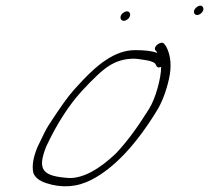

<svg xmlns="http://www.w3.org/2000/svg" viewBox="-20 -645 734 674"><path d="M142.4 -131C179.4 -210 220.6 -274 266.8 -325C306.4 -368 337.8 -398 362.9 -414C388 -430 416.8 -439 449.8 -439C458.8 -439 472.2 -437 491.2 -434C510.3 -431 522.7 -426 525.8 -420L529.6 -413C532 -408 537.7 -407 545.6 -410C545.9 -373 526.9 -300 502.8 -262C462.3 -197 423.8 -145 386.5 -106C326.5 -49 272.3 -20 224.3 -20C130.2 -26 108.9 -47 142.4 -131ZM532.1 -459C515.3 -466 489.3 -469 454.3 -469C419.3 -469 385.5 -457 349.9 -433C320.9 -414 284.1 -380 239 -329C217.4 -305 188.5 -264 149.2 -203C141.4 -191 129.5 -166 112.1 -130C96.4 -93 91.6 -62 97 -38C103 -22 118.2 -10 142.6 -2C197.9 16 251.2 12 301.4 -14C380.4 -55 457 -136 531.6 -258C548.4 -286 563.1 -323 573 -367C583 -411 580.3 -450 562.7 -483L556.2 -491C547.4 -504 516.4 -482 525.3 -469L531.8 -461C531.4 -460 531.4 -460 532.1 -459ZM662.1 -598C671 -582 700.7 -603 692.7 -619C685.1 -636 654.1 -614 662.1 -598ZM414 -601C392.6 -587 405.7 -562 426.1 -576C446.5 -590 435.5 -615 414 -601Z"/></svg>

Font: MewTooHand
Style: UltIta
Weight: 400
Designer: Mew Too, Robert Jablonski
Version: Version 0.77